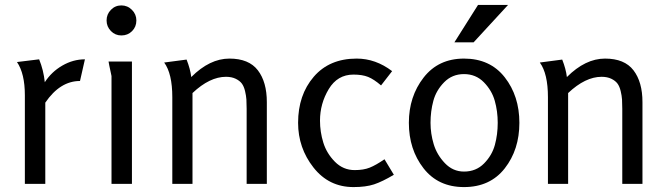

<svg xmlns="http://www.w3.org/2000/svg" viewBox="-20 -747 2713 780"><path d="M164 0H81V-360Q81 -448 49 -495L139 -506Q157 -462 162 -413Q189 -455 233 -480.5Q277 -506 325 -506L305 -418Q224 -418 164 -330Z M534 -664Q534 -638 516.5 -620.5Q499 -603 473 -603Q448 -603 430.5 -621Q413 -639 413 -664Q413 -689 430.5 -707Q448 -725 473 -725Q498 -725 516 -707Q534 -689 534 -664ZM516 0H433V-438Q433 -439 430 -452.5Q427 -466 424 -480.5Q421 -495 421 -497H516Z M1064 0H982V-305Q982 -328 981 -343Q980 -358 975.5 -377Q971 -396 962.5 -407.5Q954 -419 937.5 -427Q921 -435 898 -435Q832 -435 762 -369V0H680V-352Q680 -448 647 -493L738 -505Q753 -467 757 -434Q832 -509 912 -509Q991 -509 1027.5 -461.5Q1064 -414 1064 -332Z M1542 -100 1580 -37Q1533 -9 1499.5 2Q1466 13 1416 13Q1316 13 1253.5 -66.5Q1191 -146 1191 -248Q1191 -361 1254.5 -435Q1318 -509 1429 -509Q1506 -509 1573 -458L1528 -400Q1499 -425 1475.5 -434.5Q1452 -444 1416 -444Q1351 -444 1315.5 -385Q1280 -326 1280 -257Q1280 -211 1293.5 -167.5Q1307 -124 1340.5 -90Q1374 -56 1421 -56Q1457 -56 1482 -66Q1507 -76 1542 -100Z M1904 -575H1826L1922 -727H2044ZM1865 13Q1760 13 1700.5 -63.5Q1641 -140 1641 -248Q1641 -355 1701 -432Q1761 -509 1865 -509Q1971 -509 2030.5 -433Q2090 -357 2090 -248Q2090 -139 2030.5 -63Q1971 13 1865 13ZM1865 -50Q1914 -50 1946.5 -83Q1979 -116 1990.5 -158.5Q2002 -201 2002 -248Q2002 -295 1990 -337.5Q1978 -380 1945.5 -413Q1913 -446 1865 -446Q1817 -446 1784.5 -413Q1752 -380 1740.5 -337.5Q1729 -295 1729 -248Q1729 -204 1742 -161Q1755 -118 1787.5 -84Q1820 -50 1865 -50Z M2590 0H2508V-305Q2508 -328 2507 -343Q2506 -358 2501.5 -377Q2497 -396 2488.5 -407.5Q2480 -419 2463.5 -427Q2447 -435 2424 -435Q2358 -435 2288 -369V0H2206V-352Q2206 -448 2173 -493L2264 -505Q2279 -467 2283 -434Q2358 -509 2438 -509Q2517 -509 2553.5 -461.5Q2590 -414 2590 -332Z"/></svg>

Font: Rosario
Style: Regular
Weight: 400
Designer: Hector Gatti
Foundry: Omnibus-Type
Version: Version 1.004